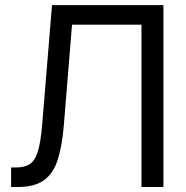

<svg xmlns="http://www.w3.org/2000/svg" viewBox="-20 -748 746 768"><path d="M24.4 0V-78.1H43.9Q78.6 -78.1 99.4 -91.8Q120.1 -105.5 131.6 -142.8Q143.1 -180.2 148.9 -252L188 -727.5H633.8V0H545.9V-649.4H268.1L235.4 -247.6Q228.5 -164.1 210.9 -109.1Q193.4 -54.2 155.8 -27.1Q118.2 0 51.8 0Z"/></svg>

Font: Inter Display
Style: Regular
Weight: 400
Designer: Rasmus Andersson
Foundry: rsms
Version: Version 4.001;git-9221beed3